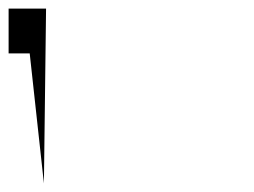

<svg xmlns="http://www.w3.org/2000/svg" viewBox="-102 -426 589 446"><path d="M0 0 -33 -302H-82V-406H5ZM22 -406Z"/></svg>

Font: CiSf OpenHand
Style: BlakObl
Weight: 400
Foundry: Cannot Into Space Fonts
Version: Version 0.7892